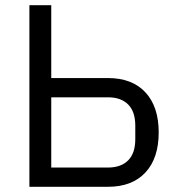

<svg xmlns="http://www.w3.org/2000/svg" viewBox="-20 -718 670 738"><path d="M93 0V-698H177V-418H395Q488 -418 539 -363Q590 -308 590 -209Q590 -110 539 -55Q488 0 395 0ZM177 -74H395Q445 -74 472.5 -101.5Q500 -129 500 -183V-235Q500 -289 472.5 -316.5Q445 -344 395 -344H177Z"/></svg>

Font: Aneliza
Style: Regular
Weight: 400
Designer: Mike Abbink, Paul van der Laan, Pieter van Rosmalen
Foundry: Bold Monday
Version: Version 3.0